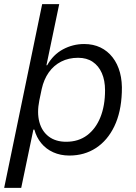

<svg xmlns="http://www.w3.org/2000/svg" viewBox="-33 -749 661 936"><path d="M-12.7 167 172.6 -729H255.7L193.4 -430.9H197Q225.9 -482.6 274.1 -508.5Q322.4 -534.4 377.3 -534.4Q421.6 -534.4 456.6 -517.6Q491.6 -500.7 515.9 -469.4Q540.3 -438.1 551.9 -394.9Q563.4 -351.7 560.9 -298.3Q557.4 -201.4 524.2 -132.8Q491 -64.1 434.7 -27.4Q378.4 9.3 305.1 9.3Q261.9 9.3 226.6 -6.6Q191.4 -22.4 168 -51.1Q144.6 -79.7 134.6 -117.1H129.7L70.4 167ZM289.6 -57.9Q349.4 -57.9 391.7 -89.6Q434 -121.4 456.6 -177.8Q479.1 -234.1 479.1 -308.6Q479.1 -357.3 463.4 -392.8Q447.7 -428.3 418.6 -447.8Q389.6 -467.3 347.7 -467.3Q301.7 -467.3 265.3 -448.7Q228.9 -430.1 204.8 -396Q180.7 -361.9 170.4 -315.3L158.7 -259.4Q146.7 -199.7 158.9 -154.2Q171.1 -108.7 204.8 -83.3Q238.4 -57.9 289.6 -57.9Z"/></svg>

Font: Mona Sans
Style: Italic
Weight: 200
Italic angle: -11.6951°
Designer: Deni Anggara
Foundry: GitHub
Version: Version 2.000